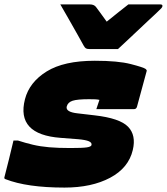

<svg xmlns="http://www.w3.org/2000/svg" viewBox="-50 -837 756 869"><path d="M484 -615H355Q344 -615 339 -618Q334 -621 329 -630Q321 -645 302 -678.5Q283 -712 261.5 -750Q240 -788 223 -817H357Q375 -817 384 -806Q390 -798 401.5 -782.5Q413 -767 433 -739Q467 -766 489 -784Q511 -802 531 -817H676Q687 -817 685 -808Q684 -804 680 -799.5Q676 -795 660 -780Q646 -767 621.5 -744Q597 -721 570.5 -696Q544 -671 520.5 -649Q497 -627 484 -615ZM379 -562Q484 -562 542 -547Q600 -532 609 -525Q615 -520 614 -516L570 -354Q567 -343 556 -343H386L400 -385Q391 -387 381 -387.5Q371 -388 353 -388Q300 -388 278.5 -381Q257 -374 252 -355Q246 -330 301 -324L378 -315Q492 -302 529.5 -263.5Q567 -225 551 -158Q532 -77 448.5 -32.5Q365 12 242 12Q72 12 -25 -26Q-32 -28 -30 -35Q-19 -76 -9 -118Q1 -160 11 -201H31Q65 -190 98.5 -182Q132 -174 172.5 -170.5Q213 -167 268 -167Q324 -167 343 -170Q362 -173 364 -180Q367 -191 352.5 -197.5Q338 -204 303 -207L225 -213Q22 -228 63 -388Q83 -465 161 -513.5Q239 -562 379 -562Z"/></svg>

Font: Recursive Mn Lnr St XBk
Style: Italic
Weight: 1000
Italic angle: -15°
Monospace: yes
Version: Version 1.079;hotconv 1.0.112;makeotfexe 2.5.65598; ttfautoh